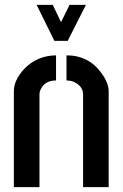

<svg xmlns="http://www.w3.org/2000/svg" viewBox="-20 -771 505 791"><path d="M130.9 -751H197.3L231.4 -679.7L266.6 -751H334L258.8 -602.5H204.1ZM37.1 0V-394.5Q37.1 -441.4 80.1 -487.3Q132.8 -542 210.9 -543V-439.5Q166 -439.5 148.4 -404.3Q142.6 -392.6 142.6 -381.8V0ZM253.9 -439.5V-543Q346.7 -543 399.4 -467.8Q427.7 -428.7 427.7 -394.5V0H322.3V-381.8Q322.3 -411.1 293.9 -428.7Q276.4 -439.5 253.9 -439.5Z"/></svg>

Font: Post No Bills Colombo
Style: Bold
Weight: 800
Designer: Kosala Senevirathne, Siva Puranthara, Lasantha Premarathna, Tharique Azeez
Foundry: Mooniak
Version: Version 1.220 ; ttfautohint (v1.5)